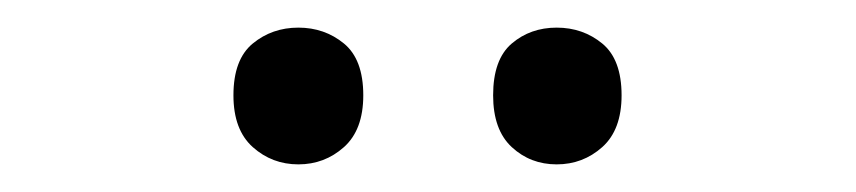

<svg xmlns="http://www.w3.org/2000/svg" viewBox="-20 -750 620 139"><path d="M149 -681Q149 -707 163 -718.5Q177 -730 196 -730Q215 -730 229 -718.5Q243 -707 243 -681Q243 -656 229 -643.5Q215 -631 196 -631Q177 -631 163 -643.5Q149 -656 149 -681ZM337 -681Q337 -707 350.5 -718.5Q364 -730 383 -730Q402 -730 416 -718.5Q430 -707 430 -681Q430 -656 416 -643.5Q402 -631 383 -631Q364 -631 350.5 -643.5Q337 -656 337 -681Z"/></svg>

Font: Noto Sans Medefaidrin
Style: Regular
Weight: 400
Designer: Dalton Maag Ltd
Foundry: Dalton Maag Ltd
Version: Version 1.002; ttfautohint (v1.8.4.7-5d5b)